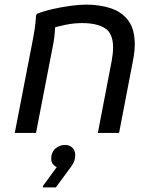

<svg xmlns="http://www.w3.org/2000/svg" viewBox="-20 -576 680 832"><path d="M44 0 120 -392Q126 -422 130.5 -451.5Q135 -481 136 -508L140 -516Q170 -528 209.5 -537Q249 -546 287.5 -551Q326 -556 352 -556Q414 -556 462 -539.5Q510 -523 537 -485.5Q564 -448 564 -384Q564 -369 562 -350.5Q560 -332 556 -312L496 0H404L464 -312Q467 -329 468.5 -343Q470 -357 470 -370Q470 -432 434.5 -454Q399 -476 336 -476Q300 -476 263.5 -468.5Q227 -461 200 -452L220 -476Q219 -459 217.5 -437Q216 -415 212 -392L136 0ZM226 148Q218 145 210 136Q202 127 202 112Q202 83 220.5 67.5Q239 52 262 52Q281 52 293.5 64Q306 76 306 96Q306 118 296 134Q286 150 278 160L222 236H166V230Z"/></svg>

Font: Kufam
Style: Italic
Weight: 400
Italic angle: -11°
Designer: Artur Schmal
Foundry: Original Type
Version: Version 1.301; ttfautohint (v1.8.3)